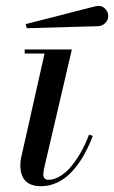

<svg xmlns="http://www.w3.org/2000/svg" viewBox="-20 -630 392 660"><path d="M317.1 -540 72 -533 68.1 -547.1 307.1 -608.2Q326.7 -613 339.4 -601.9Q352.1 -590.8 352.1 -575Q352.1 -560.8 341.8 -550.8Q331.5 -540.8 317.1 -540ZM299.1 -163.1Q284.4 -124.5 266.5 -93.6Q248.5 -62.7 226.4 -39.2Q204.3 -15.6 177.5 -2.8Q150.6 10 121.1 10Q85.4 10 67.7 -7.9Q50 -25.9 50 -63Q50 -72.8 52 -85L133.1 -446H64.9V-460H227.1L131.1 -49.1Q128.9 -35.4 128.9 -31Q128.9 -12 147 -12Q167.2 -12 188.2 -25.3Q209.2 -38.6 227.1 -60.8Q244.9 -83 260 -110.2Q275.1 -137.5 285.9 -167Z"/></svg>

Font: Bodoni* 16
Style: Italic
Weight: 400
Italic angle: -13°
Version: Version 2.000